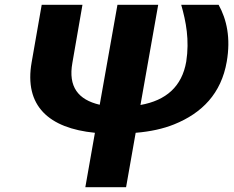

<svg xmlns="http://www.w3.org/2000/svg" viewBox="-20 -548 977 801"><path d="M376 6 336 233H506L546 6C608 1 661 -11 706 -29C823 -76 903 -158 926 -291C943 -389 926 -467 892 -528H736C756 -458 771 -381 757 -291C739 -187 673 -129 566 -110L640 -528H470L396 -111C306 -132 264 -186 282 -286L324 -528H154L112 -288C80 -106 184 -13 376 6Z"/></svg>

Font: Asimov
Style: XWidIt
Weight: 500
Designer: Google
Version: Version 2.000980; 2014